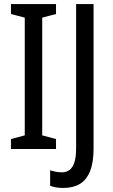

<svg xmlns="http://www.w3.org/2000/svg" viewBox="-20 -734 558 946"><path d="M256 0H34V-49L102 -67V-647L34 -665V-714H256V-665L188 -647V-67L256 -49ZM293 192Q273 192 256.5 189.5Q240 187 227 181V105Q239 109 254 112Q269 115 285 115Q307 115 322.5 103.5Q338 92 346.5 66Q355 40 355 -5V-714H441V-3Q441 67 423.5 110Q406 153 373 172.5Q340 192 293 192Z"/></svg>

Font: Noto Sans Display Condensed
Style: Regular
Weight: 400
Width: 3
Designer: Monotype Design Team
Foundry: Monotype Imaging Inc.
Version: Version 2.003